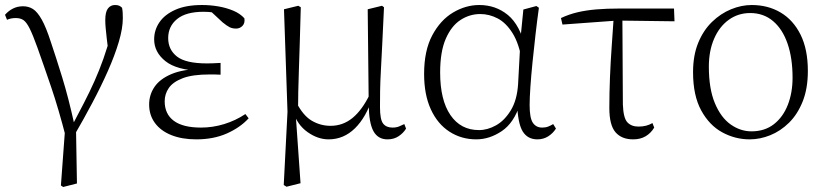

<svg xmlns="http://www.w3.org/2000/svg" viewBox="-20 -542 3294 766"><path d="M223 198 242 -60 244 10Q214 -107 184 -195Q154 -283 129 -353Q111 -403 98.5 -428Q86 -453 74 -461.5Q62 -470 43 -470Q23 -470 8 -463L0 -483Q14 -499 32 -508Q50 -517 72 -517Q94 -517 111.5 -506Q129 -495 146.5 -464Q164 -433 183 -374Q203 -315 228 -234Q253 -153 277 -44L283 -43L287 190L232 204ZM278 -5 262 -30Q291 -85 314.5 -130.5Q338 -176 357 -218.5Q376 -261 392.5 -307.5Q409 -354 424 -410L415 -315Q409 -361 406 -387.5Q403 -414 401.5 -431Q400 -448 400 -462Q400 -494 410.5 -508Q421 -522 439 -522Q450 -522 456 -519Q462 -516 467 -511Q469 -501 469.5 -491Q470 -481 470 -469Q470 -429 454 -375Q438 -321 410.5 -259Q383 -197 348.5 -132Q314 -67 278 -5Z M763 14Q706 14 663.5 -3Q621 -20 598 -51.5Q575 -83 575 -125Q575 -164 596.5 -195.5Q618 -227 664 -246.5Q710 -266 783 -267V-259Q685 -262 640 -298Q595 -334 595 -385Q595 -422 616 -453Q637 -484 679.5 -503Q722 -522 786 -522Q819 -522 851 -516.5Q883 -511 910.5 -499.5Q938 -488 955 -469Q958 -450 947.5 -439Q937 -428 922 -428Q907 -428 896 -433.5Q885 -439 868 -453L813 -504L867 -502L871 -485Q846 -490 829 -492.5Q812 -495 792 -495Q722 -495 686.5 -466Q651 -437 651 -390Q651 -344 686 -316.5Q721 -289 806 -289Q817 -289 829.5 -289.5Q842 -290 860 -291V-244Q842 -245 833.5 -245Q825 -245 817 -245Q748 -245 709 -230Q670 -215 653.5 -191Q637 -167 637 -138Q637 -87 673.5 -60Q710 -33 782 -33Q829 -33 874.5 -47Q920 -61 959 -87L972 -70Q938 -33 885 -9.5Q832 14 763 14Z M1112 196 1127 -96 1113 -505 1170 -519 1180 -513Q1178 -433 1176 -372.5Q1174 -312 1172.5 -264.5Q1171 -217 1170 -177.5Q1169 -138 1169 -99L1160 -82L1179 189L1123 203ZM1526 14Q1488 14 1470 -18.5Q1452 -51 1451 -124V-127L1447 -505L1504 -519L1512 -513Q1508 -428 1505 -366Q1502 -304 1499.5 -259Q1497 -214 1496.5 -180Q1496 -146 1496 -115Q1496 -65 1508.5 -49Q1521 -33 1546 -33Q1561 -33 1572 -37.5Q1583 -42 1593 -47L1600 -29Q1590 -12 1571 1Q1552 14 1526 14ZM1291 14Q1248 14 1207 -15Q1166 -44 1149 -97H1147L1163 -132Q1190 -80 1224.5 -60Q1259 -40 1299 -40Q1348 -40 1386.5 -71.5Q1425 -103 1456 -167L1469 -155H1467Q1441 -74 1396 -30Q1351 14 1291 14Z M1880 14Q1821 14 1773.5 -16.5Q1726 -47 1699 -105.5Q1672 -164 1672 -247Q1672 -340 1704.5 -401Q1737 -462 1787.5 -492Q1838 -522 1892 -522Q1958 -522 2006.5 -482Q2055 -442 2077 -349H2085L2063 -296Q2051 -368 2025 -409.5Q1999 -451 1965.5 -468.5Q1932 -486 1896 -486Q1854 -486 1817.5 -462.5Q1781 -439 1758.5 -387.5Q1736 -336 1736 -253Q1736 -143 1777 -83Q1818 -23 1891 -23Q1925 -23 1959 -42Q1993 -61 2018 -102Q2043 -143 2047 -207L2057 -393L2068 -504L2120 -518L2130 -511Q2123 -461 2116.5 -404.5Q2110 -348 2104.5 -293.5Q2099 -239 2096 -194.5Q2093 -150 2093 -123Q2093 -71 2106 -52Q2119 -33 2143 -33Q2157 -33 2167 -37Q2177 -41 2187 -47L2198 -29Q2186 -10 2167 2Q2148 14 2124 14Q2085 14 2065.5 -17.5Q2046 -49 2043 -128H2055Q2031 -52 1982 -19Q1933 14 1880 14Z M2224 -444 2218 -470Q2250 -485 2284 -493Q2318 -501 2359 -504.5Q2400 -508 2453 -508H2669L2671 -457L2443 -460ZM2506 14Q2460 14 2435.5 -14.5Q2411 -43 2411 -111Q2411 -170 2413.5 -232.5Q2416 -295 2420.5 -358Q2425 -421 2429 -481H2463L2465 -125Q2467 -71 2483 -54Q2499 -37 2527 -37Q2544 -37 2557.5 -40.5Q2571 -44 2583 -51L2590 -33Q2577 -11 2556 1.5Q2535 14 2506 14Z M2971 14Q2913 14 2861.5 -14Q2810 -42 2777.5 -101.5Q2745 -161 2745 -254Q2745 -321 2765.5 -371Q2786 -421 2820.5 -454.5Q2855 -488 2896.5 -505Q2938 -522 2979 -522Q3044 -522 3094.5 -492Q3145 -462 3174 -403.5Q3203 -345 3203 -259Q3203 -189 3182.5 -137.5Q3162 -86 3128 -52.5Q3094 -19 3053 -2.5Q3012 14 2971 14ZM2978 -18Q3031 -18 3067.5 -46.5Q3104 -75 3123 -123.5Q3142 -172 3142 -232Q3142 -310 3122 -368Q3102 -426 3064 -458Q3026 -490 2973 -490Q2925 -490 2887.5 -463Q2850 -436 2829 -387.5Q2808 -339 2808 -276Q2808 -188 2832 -130.5Q2856 -73 2895 -45.5Q2934 -18 2978 -18Z"/></svg>

Font: Noto Serif TC
Style: Regular
Weight: 200
Designer: Ryoko NISHIZUKA 西塚涼子 (kana & ideographs); Frank Grießhammer (Latin, Greek & Cyrillic); Wenlong ZHANG 张文龙 (bopomofo); San
Foundry: Adobe
Version: Version 2.001;hotconv 1.1.0;makeotfexe 2.6.0